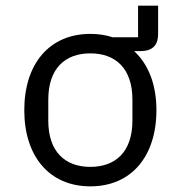

<svg xmlns="http://www.w3.org/2000/svg" viewBox="-20 -648 640 680"><path d="M469 -628V-516H379C355 -524 328 -528 300 -528C155 -528 66 -422 66 -258C66 -94 155 12 300 12C445 12 534 -94 534 -258C534 -348 506 -420 455 -467H477C527 -467 540 -495 540 -528V-628ZM300 -57C211 -57 151 -110 151 -221V-295C151 -406 211 -459 300 -459C389 -459 449 -406 449 -295V-221C449 -110 389 -57 300 -57Z"/></svg>

Font: IBM Plex Mono
Style: Regular
Weight: 400
Monospace: yes
Designer: Mike Abbink, Paul van der Laan, Pieter van Rosmalen
Foundry: Bold Monday
Version: Version 2.004